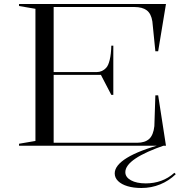

<svg xmlns="http://www.w3.org/2000/svg" viewBox="-20 -728 934 959"><path d="M75 0V-10L157 -24V-684L75 -698V-708H809L770 -472H756L741 -621Q735 -660 713 -676.5Q691 -693 651 -693H248V-368H463Q477 -368 489 -373.5Q501 -379 510 -389Q521 -400 528 -429Q535 -458 536 -500H546V-254H536L484 -354H248V-15H665Q704 -15 725 -34Q746 -53 751 -98L756 -252H770L809 0ZM807 -4Q707 30 656.5 64Q606 98 606 132Q606 157 634 172.5Q662 188 708 188Q749 188 785 175Q821 162 851 135L858 142Q824 175 780 193Q736 211 686 211Q647 211 617 202Q587 193 570 176.5Q553 160 553 138Q553 98 614 60.5Q675 23 797 -10Z"/></svg>

Font: Kalnia SemiExpanded Light
Style: Regular
Weight: 300
Width: 6
Designer: Frida Medrano
Foundry: Frida Medrano
Version: Version 1.105